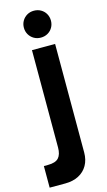

<svg xmlns="http://www.w3.org/2000/svg" viewBox="-158 -802 607 1090"><g transform="rotate(-15 145.5 -257.0)"><path d="M83.5 -674.5Q83.5 -696.5 94 -714.5Q104.5 -732.5 122.5 -743Q140.5 -753.5 163 -753.5Q185.5 -753.5 203.8 -743Q222 -732.5 232.2 -714.5Q242.5 -696.5 242.5 -674.5Q242.5 -652.5 232.2 -634.5Q222 -616.5 203.8 -606Q185.5 -595.5 163 -595.5Q140.5 -595.5 122.5 -606Q104.5 -616.5 94 -634.5Q83.5 -652.5 83.5 -674.5ZM-10 240V113H14Q58.5 113 76.8 93Q95 73 95 32V-540H231V98Q231 140.5 212.8 172.8Q194.5 205 160.8 222.5Q127 240 82 240Z"/></g></svg>

Font: Hauora ExtraBold
Style: Regular
Weight: 800
Designer: Wayne Shih
Foundry: WCYS
Version: Version 1.001